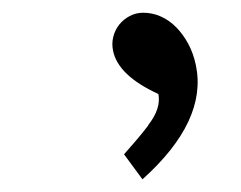

<svg xmlns="http://www.w3.org/2000/svg" viewBox="-20 -226 377 300"><path d="M173.8 15.1Q180.2 7.8 190.2 -3.7Q200.2 -15.1 211.9 -30.3H211.4Q231.9 -56.2 227.5 -79.1Q164.6 -107.9 156.7 -146.5Q154.3 -157.7 157 -168.5Q159.7 -179.2 166.3 -187.5Q172.9 -195.8 182.6 -200.9Q192.4 -206.1 203.6 -206.1Q218.3 -206.1 231.4 -200.2Q244.6 -194.3 255.4 -183.3Q266.1 -172.4 274.2 -157.5Q282.2 -142.6 286.1 -124Q304.2 -37.1 202.6 54.2Z"/></svg>

Font: XB Khoramshahr
Style: Oblique
Weight: 400
Italic angle: 12°
Designer: Behnam
Foundry: Irmug
Version: Version 8.005 2009